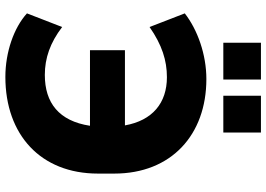

<svg xmlns="http://www.w3.org/2000/svg" viewBox="-157 -814 982 708"><g transform="rotate(90 334.0 -460.0)"><path d="M263.7 11.2C477.1 11.2 620.1 -119.1 620.1 -330.1V-390.6C620.1 -600.6 477.1 -730 271.5 -730C181.2 -730 90.3 -697.8 29.3 -650.4L79.6 -520.5C145.5 -566.4 203.1 -584.5 264.6 -584.5C359.9 -584.5 424.3 -531.2 442.4 -429.7H165V-300.8H443.8C426.3 -186.5 359.4 -134.3 256.3 -134.3C194.3 -134.3 137.7 -153.8 79.6 -198.2L29.3 -68.4C82.5 -20 172.4 11.2 263.7 11.2ZM468.8 -792.5V-931.2H333V-792.5ZM273.4 -792.5V-931.2H137.7V-792.5Z"/></g></svg>

Font: Winston ExtraBold
Style: Regular
Weight: 800
Designer: Vernon Adams, Kim Jin-seong, David Berlow, Cristiano Sobral
Foundry: The Winston Project Authors
Version: Version 3.004